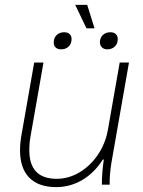

<svg xmlns="http://www.w3.org/2000/svg" viewBox="-20 -756 586 786"><path d="M62 -141Q62 -170 68 -204L120 -500H158L105 -198Q100 -172 100 -141Q100 -24 212 -24Q261 -24 305.5 -50.5Q350 -77 381 -123Q412 -169 422 -226L470 -500H508L436 -89Q428 -39 429 0H397Q397 -48 405 -103H401Q366 -48 316.5 -19Q267 10 210 10Q138 10 100 -28.5Q62 -67 62 -141ZM288 -736H337L367 -640H334ZM200 -582Q200 -601 212 -612.5Q224 -624 243 -624Q257 -624 265 -616.5Q273 -609 273 -596Q273 -577 261 -565.5Q249 -554 230 -554Q216 -554 208 -561.5Q200 -569 200 -582ZM389 -583Q389 -601 401 -612.5Q413 -624 432 -624Q446 -624 454 -616.5Q462 -609 462 -596Q462 -577 450 -565.5Q438 -554 419 -554Q406 -554 397.5 -562Q389 -570 389 -583Z"/></svg>

Font: Sarabun Thin
Style: Italic
Weight: 250
Italic angle: -10°
Designer: Suppakit Chalermlarp | Katatrad Co.,Ltd.
Foundry: Cadson Demak Co.,Ltd.
Version: Version 1.000; ttfautohint (v1.6)